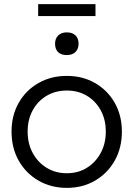

<svg xmlns="http://www.w3.org/2000/svg" viewBox="-20 -901 647 931"><path d="M304 10Q227 10 166 -25.5Q105 -61 70.5 -122.5Q36 -184 36 -263Q36 -341 70.5 -402Q105 -463 166 -498Q227 -533 304 -533Q381 -533 441.5 -498Q502 -463 536.5 -402Q571 -341 571 -263Q571 -184 536.5 -122.5Q502 -61 441.5 -25.5Q381 10 304 10ZM304 -61Q359 -61 401.5 -87.5Q444 -114 468.5 -159.5Q493 -205 493 -263Q493 -321 468.5 -366Q444 -411 401.5 -436.5Q359 -462 304 -462Q249 -462 206 -436.5Q163 -411 138.5 -366Q114 -321 114 -263Q114 -205 138.5 -159.5Q163 -114 206 -87.5Q249 -61 304 -61ZM304 -634Q276 -634 261.5 -648.5Q247 -663 247 -689Q247 -714 262 -729Q277 -744 304 -744Q331 -744 346 -729.5Q361 -715 361 -689Q361 -664 346 -649Q331 -634 304 -634ZM165 -823V-881H443V-823Z"/></svg>

Font: Lexend Deca Light
Style: Regular
Weight: 300
Designer: Bonnie Shaver-Troup, Thomas Jockin
Foundry: Lexend
Version: Version 1.008; ttfautohint (v1.8.4.7-5d5b)